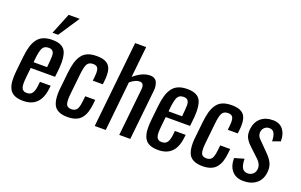

<svg xmlns="http://www.w3.org/2000/svg" viewBox="-97 -1265 2660 1695"><g transform="rotate(20 1233.0 -417.0)"><path d="M227.5 -646 307.6 -843.3H411.1L280.3 -646ZM188.5 8.3Q138.7 8.3 106.9 -6.3Q75.2 -21 59.6 -49.8Q43.9 -79.1 40 -122.1Q38.6 -137.7 39.1 -155.3Q39.1 -186 43 -222.2L57.1 -356Q63.5 -416 75.9 -457.5Q88.4 -499 110.8 -528.8Q133.3 -558.6 167.7 -572.5Q202.1 -586.4 250.5 -586.4Q302.7 -586.4 334.2 -569.6Q365.7 -552.7 378.4 -520.5Q390.6 -488.3 392.6 -441.4Q393.1 -432.6 393.1 -423.3Q393.1 -383.8 387.2 -335.4L381.8 -288.1H153.3L145 -210Q143.6 -193.4 142.8 -186Q142.1 -178.7 141.1 -164.6Q140.1 -150.4 140.4 -143.8Q140.6 -137.2 140.9 -125.7Q141.1 -114.3 143.1 -108.9Q145 -103.5 147.7 -95.5Q150.4 -87.4 154.8 -83.5Q159.2 -79.6 164.8 -75.4Q170.4 -71.3 178.2 -69.8Q186 -68.4 195.8 -68.4Q230.5 -68.4 246.6 -92.3Q262.7 -116.2 267.6 -165L271.5 -200.7H372.6L369.6 -177.2Q350.6 8.3 188.5 8.3ZM159.7 -344.2H286.6L291.5 -396.5Q294.4 -423.8 294.4 -445.3Q293.9 -452.1 293.9 -458Q293 -483.4 280.5 -496.6Q268.1 -509.8 241.7 -509.8Q202.6 -509.8 186.8 -481.9Q170.9 -454.1 162.6 -376.5Z M604 8.3Q552.2 8.3 519.8 -8.3Q487.3 -24.9 473.6 -54.7Q460 -85 457 -127Q456.1 -140.1 456.1 -154.8Q456.1 -185.5 460.9 -221.2L475.1 -355.5Q481.4 -414.1 492.4 -453.9Q503.4 -493.7 524.7 -525.1Q545.9 -556.6 580.8 -571.5Q615.7 -586.4 666.5 -586.4Q712.9 -586.4 742.7 -574.5Q772.5 -562.5 787.1 -539.6Q801.8 -516.6 805.7 -482.4Q807.6 -467.3 807.1 -450.7Q807.1 -428.7 804.2 -403.8L800.3 -370.1H706.5L710.4 -404.3Q712.9 -426.3 712.9 -443.4Q712.9 -471.7 706.1 -486.3Q695.3 -509.8 660.2 -509.8Q620.1 -509.8 604.5 -481.9Q588.9 -454.1 581.1 -376.5L562 -195.8Q558.6 -164.6 558.6 -142.1Q558.6 -110.4 565.4 -94.7Q576.2 -68.4 614.3 -68.4Q630.4 -68.4 642.1 -73.5Q653.8 -78.6 661.1 -86.7Q668.5 -94.7 673.6 -109.1Q678.7 -123.5 681.2 -137.5Q683.6 -151.4 686 -172.9L690.9 -217.8H784.7L780.8 -179.2Q775.9 -132.8 765.1 -99.9Q754.4 -66.9 734.4 -41.7Q714.4 -16.6 681.9 -4.2Q649.4 8.3 604 8.3Z M859.4 0 944.3 -809.6H1047.9L1017.1 -518.1Q1095.2 -586.4 1168.5 -586.4Q1192.9 -586.4 1209.7 -575.9Q1226.6 -565.4 1233.4 -548.8Q1240.2 -532.2 1243.2 -510.7Q1244.6 -501 1244.6 -490.7Q1244.6 -479 1242.7 -467.3L1193.4 0H1089.8L1135.7 -437.5Q1137.2 -448.7 1137.2 -458Q1137.2 -477.5 1131.3 -488.3Q1123 -504.9 1096.7 -504.9Q1061 -504.9 1011.2 -464.8L962.9 0Z M1456.5 8.3Q1406.7 8.3 1375 -6.3Q1343.3 -21 1327.6 -49.8Q1312 -79.1 1308.1 -122.1Q1306.6 -137.7 1307.1 -155.3Q1307.1 -186 1311 -222.2L1325.2 -356Q1331.5 -416 1344 -457.5Q1356.4 -499 1378.9 -528.8Q1401.4 -558.6 1435.8 -572.5Q1470.2 -586.4 1518.6 -586.4Q1570.8 -586.4 1602.3 -569.6Q1633.8 -552.7 1646.5 -520.5Q1658.7 -488.3 1660.6 -441.4Q1661.1 -432.6 1661.1 -423.3Q1661.1 -383.8 1655.3 -335.4L1649.9 -288.1H1421.4L1413.1 -210Q1411.6 -193.4 1410.9 -186Q1410.2 -178.7 1409.2 -164.6Q1408.2 -150.4 1408.4 -143.8Q1408.7 -137.2 1408.9 -125.7Q1409.2 -114.3 1411.1 -108.9Q1413.1 -103.5 1415.8 -95.5Q1418.5 -87.4 1422.9 -83.5Q1427.2 -79.6 1432.9 -75.4Q1438.5 -71.3 1446.3 -69.8Q1454.1 -68.4 1463.9 -68.4Q1498.5 -68.4 1514.6 -92.3Q1530.8 -116.2 1535.6 -165L1539.6 -200.7H1640.6L1637.7 -177.2Q1618.7 8.3 1456.5 8.3ZM1427.7 -344.2H1554.7L1559.6 -396.5Q1562.5 -423.8 1562.5 -445.3Q1562 -452.1 1562 -458Q1561 -483.4 1548.6 -496.6Q1536.1 -509.8 1509.8 -509.8Q1470.7 -509.8 1454.8 -481.9Q1439 -454.1 1430.7 -376.5Z M1872.1 8.3Q1820.3 8.3 1787.8 -8.3Q1755.4 -24.9 1741.7 -54.7Q1728 -85 1725.1 -127Q1724.1 -140.1 1724.1 -154.8Q1724.1 -185.5 1729 -221.2L1743.2 -355.5Q1749.5 -414.1 1760.5 -453.9Q1771.5 -493.7 1792.7 -525.1Q1814 -556.6 1848.9 -571.5Q1883.8 -586.4 1934.6 -586.4Q1981 -586.4 2010.7 -574.5Q2040.5 -562.5 2055.2 -539.6Q2069.8 -516.6 2073.7 -482.4Q2075.7 -467.3 2075.2 -450.7Q2075.2 -428.7 2072.3 -403.8L2068.4 -370.1H1974.6L1978.5 -404.3Q1981 -426.3 1981 -443.4Q1981 -471.7 1974.1 -486.3Q1963.4 -509.8 1928.2 -509.8Q1888.2 -509.8 1872.6 -481.9Q1856.9 -454.1 1849.1 -376.5L1830.1 -195.8Q1826.7 -164.6 1826.7 -142.1Q1826.7 -110.4 1833.5 -94.7Q1844.2 -68.4 1882.3 -68.4Q1898.4 -68.4 1910.2 -73.5Q1921.9 -78.6 1929.2 -86.7Q1936.5 -94.7 1941.7 -109.1Q1946.8 -123.5 1949.2 -137.5Q1951.7 -151.4 1954.1 -172.9L1959 -217.8H2052.7L2048.8 -179.2Q2043.9 -132.8 2033.2 -99.9Q2022.5 -66.9 2002.4 -41.7Q1982.4 -16.6 1950 -4.2Q1917.5 8.3 1872.1 8.3Z M2257.3 8.3Q2187 8.3 2148.9 -36.1Q2112.3 -78.6 2112.3 -147.5Q2112.3 -150.9 2112.3 -154.8L2201.2 -180.7Q2201.7 -123 2218 -95.7Q2234.4 -68.4 2270 -68.4Q2299.8 -68.4 2320.1 -87.6Q2340.3 -106.9 2341.8 -136.2Q2342.3 -139.6 2342.3 -142.6Q2342.3 -183.6 2302.2 -220.7L2214.4 -303.2Q2181.6 -334 2166.5 -366.2Q2155.8 -389.6 2155.8 -420.4Q2155.8 -432.1 2157.2 -444.8Q2166 -512.2 2209.2 -549.3Q2252.4 -586.4 2319.8 -586.4Q2385.3 -586.9 2418.5 -543.9Q2450.2 -502.9 2449.7 -439.9Q2449.7 -437 2449.7 -434.1L2377 -408.2Q2376 -458 2362.1 -483.9Q2348.1 -509.8 2315.9 -509.8Q2288.6 -509.8 2270.5 -492.4Q2252.4 -475.1 2250 -449.7Q2249.5 -446.3 2249.5 -442.9Q2249.5 -411.6 2274.4 -387.7L2365.2 -295.9Q2399.9 -261.7 2418.5 -225.6Q2433.1 -197.3 2433.1 -159.2Q2433.1 -148.9 2432.1 -138.7Q2424.8 -66.9 2377.7 -29.3Q2330.6 8.3 2257.3 8.3Z"/></g></svg>

Font: Oswald
Style: Regular
Weight: 400
Designer: Vernon Adams
Foundry: Vernon Adams
Version: 3.0; ttfautohint (v0.94.23-7a4d-dirty) -l 8 -r 50 -G 200 -x 